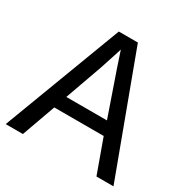

<svg xmlns="http://www.w3.org/2000/svg" viewBox="-152 -792 904 925"><g transform="rotate(30 300.0 -329.5)"><path d="M504.9 0 437.5 -186.5H162.6L95.7 0H0L249 -658.7H355L599.6 0ZM300.8 -588.4 294.9 -569.3 261.2 -465.8 187.5 -259.3H413.6L329.1 -503.4Z"/></g></svg>

Font: Liberation Mono
Style: Regular
Weight: 400
Monospace: yes
Designer: Steve Matteson
Foundry: Ascender Corporation
Version: Version 2.1.5